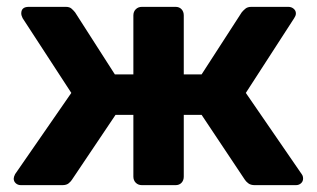

<svg xmlns="http://www.w3.org/2000/svg" viewBox="-20 -540 924 560"><path d="M41 0Q32 0 26 -5.5Q20 -11 20 -19Q20 -24 24 -32L188 -269L46 -487Q42 -495 42 -501Q42 -520 64 -520H172Q183 -520 189 -514.5Q195 -509 199 -504L315 -323H369V-495Q369 -506 376 -513Q383 -520 394 -520H492Q503 -520 509.5 -513Q516 -506 516 -495V-323H568L685 -504Q689 -509 695.5 -514.5Q702 -520 713 -520H821Q830 -520 836.5 -514.5Q843 -509 843 -501Q843 -497 841.5 -493.5Q840 -490 838 -487L697 -269L860 -32Q864 -27 864 -19Q864 -11 858 -5.5Q852 0 843 0H723Q711 0 704 -5.5Q697 -11 694 -16L568 -205H516V-25Q516 -14 509.5 -7Q503 0 492 0H394Q383 0 376 -7Q369 -14 369 -25V-205H317L190 -16Q187 -11 180.5 -5.5Q174 0 162 0Z"/></svg>

Font: Fz Rubik SemBd
Style: Regular
Weight: 600
Designer: Hubert and Fischer
Foundry: Hubert and Fischer
Version: Vit hóa bi FontZin.com